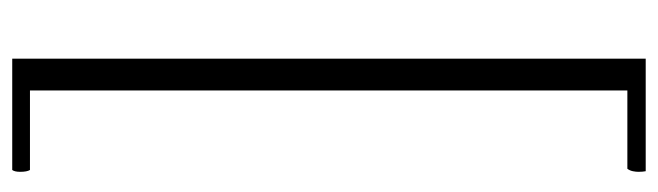

<svg xmlns="http://www.w3.org/2000/svg" viewBox="-401 -417 1076 314"><g transform="rotate(-90 137.0 -260.0)"><path d="M198 258V-778H16Q13 -774 13 -765Q13 -754 16 -749H146V228H18Q15 232 14 237Q13 242 13 246Q13 253 14 258Z"/></g></svg>

Font: Petrona ExtraLight
Style: Regular
Weight: 200
Designer: Ringo R. Seeber
Foundry: Ringo R. Seeber
Version: Version 2.001; ttfautohint (v1.8.3)